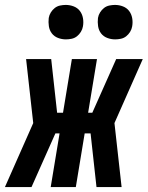

<svg xmlns="http://www.w3.org/2000/svg" viewBox="-63 -760 600 780"><path d="M431 0H329L305 -218H281L245 0H143L179 -218H162L65 0H-43L72 -260L43 -520H145L169 -302H193L229 -520H331L295 -302H312L409 -520H517L402 -260ZM405 -600Q388 -600 372.5 -606Q357 -612 347.5 -624.5Q338 -637 335.5 -653.5Q333 -670 335 -687Q337 -699 343.5 -709.5Q350 -720 359.5 -727.5Q369 -735 381 -737.5Q393 -740 404 -740Q421 -740 436.5 -734Q452 -728 461.5 -715.5Q471 -703 474 -686.5Q477 -670 474 -653Q472 -641 465.5 -630.5Q459 -620 449.5 -612.5Q440 -605 428 -602.5Q416 -600 405 -600ZM205 -600Q188 -600 172.5 -606Q157 -612 147.5 -624.5Q138 -637 135.5 -653.5Q133 -670 135 -687Q137 -699 143.5 -709.5Q150 -720 159.5 -727.5Q169 -735 181 -737.5Q193 -740 204 -740Q221 -740 236.5 -734Q252 -728 261.5 -715.5Q271 -703 274 -686.5Q277 -670 274 -653Q272 -641 265.5 -630.5Q259 -620 249.5 -612.5Q240 -605 228 -602.5Q216 -600 205 -600Z"/></svg>

Font: Iosevka Curly Heavy
Style: Italic
Weight: 900
Italic angle: -9°
Monospace: yes
Designer: Belleve Invis
Foundry: Belleve Invis
Version: Version 22.1.2; ttfautohint (v1.8.4)